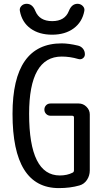

<svg xmlns="http://www.w3.org/2000/svg" viewBox="-20 -965 540 995"><path d="M381.8 -945.3Q397.5 -945.3 408.7 -934.1Q419.9 -922.9 417 -908.2Q406.2 -850.6 361.8 -817.9Q317.4 -785.2 250 -785.2Q182.6 -785.2 138.2 -817.4Q93.8 -849.6 83 -908.2Q80.1 -922.9 90.8 -934.1Q101.6 -945.3 118.2 -945.3Q148.4 -945.3 163.1 -908.2Q184.6 -855.5 250.5 -855.5Q316.4 -855.5 336.9 -908.2Q351.6 -945.3 381.8 -945.3ZM285.2 9.8Q44.9 9.8 44.9 -375Q44.9 -740.2 299.8 -740.2Q335.9 -740.2 384.8 -728.5Q400.4 -724.6 410.2 -712.4Q419.9 -700.2 419.9 -683.6Q419.9 -670.9 409.7 -663.1Q399.4 -655.3 385.7 -659.2Q342.8 -671.9 299.8 -671.9Q130.9 -671.9 130.9 -375Q130.9 -55.7 290 -55.7Q328.1 -55.7 356.4 -70.3Q363.3 -73.2 363.3 -83V-356.4Q363.3 -365.2 353.5 -365.2H242.2Q228.5 -365.2 219.2 -374.5Q210 -383.8 210 -397Q210 -410.2 218.8 -419.4Q227.5 -428.7 242.2 -428.7H387.7Q411.1 -428.7 428.2 -411.6Q445.3 -394.5 445.3 -372.1V-82Q445.3 -54.7 430.7 -32.7Q416 -10.7 391.6 -3.9Q343.8 9.8 285.2 9.8Z"/></svg>

Font: Rounded Mgen+ 1mn regular
Style: Regular
Weight: 400
Designer: [Source Han Sans]
Ryoko NISHIZUKA  (kana & ideographs); Paul D. Hunt (Latin, Greek & Cyrillic); Wenlong ZHANG  (bopomofo
Version: Version 1.059.20150602